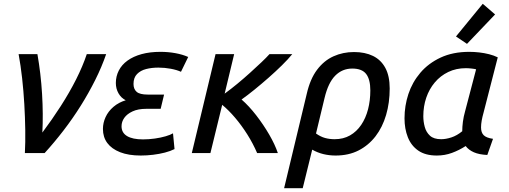

<svg xmlns="http://www.w3.org/2000/svg" viewBox="-20 -806 2681 1011"><path d="M111 0Q114 -56 113 -122Q112 -188 108 -257.5Q104 -327 96.5 -394Q89 -461 78 -521H177Q195 -419 201.5 -311.5Q208 -204 203 -108Q254 -176 300 -247.5Q346 -319 381 -388.5Q416 -458 437 -521H539Q516 -454 481.5 -385Q447 -316 405 -249Q363 -182 314.5 -119Q266 -56 215 0Z M721 13Q657 13 612.5 -4.5Q568 -22 545 -53Q522 -84 522 -127Q522 -159 536 -189.5Q550 -220 577.5 -243.5Q605 -267 642 -278Q618 -290 604 -314.5Q590 -339 590 -369Q590 -404 605.5 -434.5Q621 -465 651.5 -487Q682 -509 725.5 -521Q769 -533 825 -533Q866 -533 904 -526Q942 -519 971 -506L933 -428Q911 -438 879 -444Q847 -450 814 -450Q779 -450 749.5 -442.5Q720 -435 701.5 -416Q683 -397 683 -364Q683 -337 699.5 -322.5Q716 -308 758 -308H844L826 -233H750Q707 -233 678 -219.5Q649 -206 634.5 -185.5Q620 -165 620 -141Q620 -107 649 -89.5Q678 -72 733 -72Q764 -72 795.5 -76.5Q827 -81 852.5 -88.5Q878 -96 891 -104L899 -21Q877 -10 848 -2.5Q819 5 786 9Q753 13 721 13Z M990 0 1115 -521H1213L1163 -313Q1196 -337 1230.5 -365.5Q1265 -394 1297 -423Q1329 -452 1356 -477.5Q1383 -503 1399 -521H1519Q1497 -494 1464.5 -462Q1432 -430 1394.5 -397Q1357 -364 1320 -334Q1283 -304 1252 -282Q1291 -248 1329 -199Q1367 -150 1397.5 -97.5Q1428 -45 1443 0H1334Q1312 -51 1282 -98.5Q1252 -146 1218 -186Q1184 -226 1150 -254L1088 0Z M1476 185 1595 -311Q1613 -390 1649.5 -438.5Q1686 -487 1736 -509.5Q1786 -532 1844 -532Q1902 -532 1944 -511.5Q1986 -491 2009 -448.5Q2032 -406 2032 -340Q2032 -265 2013 -200.5Q1994 -136 1957.5 -88.5Q1921 -41 1868.5 -14Q1816 13 1747 13Q1714 13 1683 5.5Q1652 -2 1624 -18L1574 185ZM1742 -73Q1788 -73 1823 -93Q1858 -113 1882 -148.5Q1906 -184 1918 -230.5Q1930 -277 1930 -330Q1930 -388 1908 -416.5Q1886 -445 1835 -445Q1782 -445 1745 -407.5Q1708 -370 1689 -290L1644 -103Q1668 -86 1691.5 -79.5Q1715 -73 1742 -73Z M2280 13Q2220 13 2182.5 -13Q2145 -39 2127.5 -83.5Q2110 -128 2110 -183Q2110 -249 2130.5 -311Q2151 -373 2193.5 -423Q2236 -473 2300.5 -503Q2365 -533 2451 -533Q2476 -533 2503 -530Q2530 -527 2555.5 -520.5Q2581 -514 2601 -504L2526 -212Q2520 -191 2516.5 -171.5Q2513 -152 2513 -135Q2513 -108 2527 -94Q2541 -80 2576 -75L2546 10Q2503 8 2475.5 -4Q2448 -16 2432 -37Q2398 -15 2360 -1Q2322 13 2280 13ZM2303 -73Q2328 -73 2357 -82.5Q2386 -92 2414 -115Q2414 -138 2417.5 -165Q2421 -192 2429 -220L2487 -441Q2481 -443 2464 -445Q2447 -447 2433 -447Q2382 -447 2340.5 -427Q2299 -407 2269.5 -372Q2240 -337 2224.5 -291.5Q2209 -246 2209 -194Q2209 -166 2216.5 -138Q2224 -110 2244 -91.5Q2264 -73 2303 -73ZM2439 -575 2381 -614 2522 -786 2587 -730Z"/></svg>

Font: Ubuntu Sans Medium
Style: Italic
Weight: 500
Italic angle: -13.5°
Designer: Dalton Maag Ltd
Foundry: Dalton Maag Ltd
Version: Version 1.006